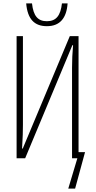

<svg xmlns="http://www.w3.org/2000/svg" viewBox="-20 -925 559 1122"><path d="M254 -772C331 -772 369 -820 375 -905H342C334 -835 309 -801 254 -801C202 -801 175 -831 167 -905H133C141 -813 181 -772 254 -772ZM379 177H419L477 -36H439V-714H388L113 -57H109C113 -123 114 -161 114 -195V-714H77V0H127L403 -661H407C403 -619 401 -570 401 -529V0H432Z"/></svg>

Font: Noto Sans ExtraCondensed ExtraLight
Style: Regular
Weight: 200
Width: 2
Designer: Monotype Design Team
Foundry: Monotype Imaging Inc.
Version: Version 2.013